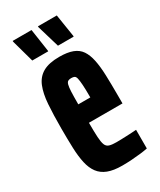

<svg xmlns="http://www.w3.org/2000/svg" viewBox="-176 -734 671 803"><g transform="rotate(-30 159.0 -332.5)"><path d="M167 8Q125 8 98 -2.5Q71 -13 55.5 -34Q40 -55 33 -86.5Q26 -118 24.5 -160Q23 -202 23 -254Q23 -320 26.5 -369.5Q30 -419 43.5 -452Q57 -485 86 -501.5Q115 -518 165 -518Q204 -518 229 -508.5Q254 -499 267.5 -479Q281 -459 287.5 -428Q294 -397 295.5 -354Q297 -311 297 -254V-217H135Q135 -173 136.5 -147.5Q138 -122 143 -109.5Q148 -97 160 -93Q172 -89 194 -89Q203 -89 221 -89.5Q239 -90 259 -91Q279 -92 291 -93V-3Q277 0 256 2.5Q235 5 212 6.5Q189 8 167 8ZM193 -286V-310Q193 -346 191.5 -367.5Q190 -389 187.5 -399.5Q185 -410 179.5 -413Q174 -416 164 -416Q155 -416 149 -413Q143 -410 140 -399.5Q137 -389 136 -367Q135 -345 135 -306H213ZM260 -561H184L152 -669V-673H243L260 -565ZM137 -561H60L30 -669V-673H121L137 -565Z"/></g></svg>

Font: Saira UltraCondensed ExtraBold
Style: Regular
Weight: 800
Width: 1
Designer: Hector Gatti with collaboration of the Omnibus-Type team
Foundry: Omnibus-Type
Version: Version 1.101